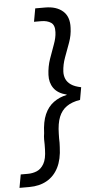

<svg xmlns="http://www.w3.org/2000/svg" viewBox="-82 -850 572 1042"><g transform="rotate(-5 204.0 -329.5)"><path d="M205 -811Q266 -811 301 -780.5Q336 -750 333 -690Q332 -649 317.5 -609.5Q303 -570 289 -532Q275 -494 273 -456Q272 -434 280 -415.5Q288 -397 307.5 -383.5Q327 -370 362 -363L350 -295Q305 -288 276.5 -268Q248 -248 234 -213Q220 -178 219 -122Q218 -108 218.5 -96Q219 -84 219 -73Q219 -62 218 -49Q216 17 193.5 61.5Q171 106 130.5 129Q90 152 35 152H-19L-6 80H33Q59 80 82 70.5Q105 61 120.5 34.5Q136 8 137 -43Q138 -57 137.5 -70.5Q137 -84 137 -99Q137 -114 140 -132Q142 -194 159.5 -234Q177 -274 208.5 -297Q240 -320 280 -328V-330Q232 -342 210.5 -372.5Q189 -403 191 -445Q193 -490 207 -530.5Q221 -571 234.5 -607Q248 -643 249 -673Q251 -711 230.5 -725Q210 -739 177 -739H138L151 -811Z"/></g></svg>

Font: DM Sans 16pt
Style: Italic
Weight: 400
Italic angle: -10°
Version: Version 4.004;gftools[0.9.30]